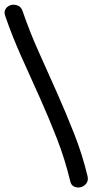

<svg xmlns="http://www.w3.org/2000/svg" viewBox="-30 -769 400 830"><path d="M67.4 -721.7Q98.6 -630.9 138.2 -543Q177.7 -455.1 216.8 -367.2Q255.9 -279.3 291 -189.9Q326.2 -100.6 348.6 -6.8Q352.5 11.7 343.3 23.9Q334 36.1 319.8 40Q305.7 43.9 291.5 38.1Q277.3 32.2 273.4 13.7Q251 -80.1 216.3 -169.4Q181.6 -258.8 142.1 -346.7Q102.5 -434.6 63 -522.5Q23.4 -610.4 -7.8 -701.2Q-13.7 -718.8 -5.4 -731Q2.9 -743.2 17.1 -747.1Q31.2 -751 46.4 -745.1Q61.5 -739.3 67.4 -721.7Z"/></svg>

Font: Schoolbell
Style: Regular
Weight: 400
Designer: Font Diner, Inc
Foundry: Font Diner, Inc
Version: Version 1.000